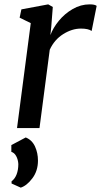

<svg xmlns="http://www.w3.org/2000/svg" viewBox="-20 -587 463 880"><path d="M391 -567Q415 -567 423 -560L400 -445Q385 -456 351 -456Q310 -456 269.5 -430.5Q229 -405 208 -359L161 0H58L121 -481L70 -506L78 -544L201 -567L222 -555L215 -465L211 -426Q223 -459 249.5 -491.5Q276 -524 313 -545.5Q350 -567 391 -567ZM33 244Q48 233 56 212.5Q64 192 64 165Q63 145 54.5 129Q46 113 32 109V78L98 43Q127 55 140.5 84.5Q154 114 154 149Q154 196 128.5 230Q103 264 75 273L33 254Z"/></svg>

Font: Koeln Type Serif
Style: Italic
Weight: 400
Italic angle: -8°
Designer: Eben Sorkin
Foundry: Eben Sorkin
Version: Version 2.002